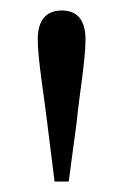

<svg xmlns="http://www.w3.org/2000/svg" viewBox="-20 -825 236 366"><path d="M98 -805C69 -805 52 -788 52 -750C52 -711 64 -643 70 -591L84 -479H111L126 -591C131 -643 143 -710 143 -750C143 -788 126 -805 98 -805Z"/></svg>

Font: Noto Serif CJK TC
Style: Regular
Weight: 400
Designer: Ryoko NISHIZUKA 西塚涼子 (kana & ideographs); Frank Grießhammer (Latin, Greek & Cyrillic); Wenlong ZHANG 张文龙 (bopomofo); San
Foundry: Adobe
Version: Version 2.001;hotconv 1.1.0;makeotfexe 2.6.0